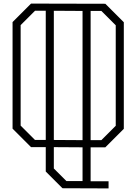

<svg xmlns="http://www.w3.org/2000/svg" viewBox="-20 -820 760 1070"><path d="M485 1V190H585V230L328 229L235 136V0H153L50 -103V-697L153 -800L567 -799L670 -696V-102L567 1ZM235 -40V-760H175L95 -680V-120L175 -40ZM440 -759 280 -760V-40L440 -39ZM545 -759H485V-39H545L625 -119V-679ZM440 1 280 0V119L350 189H440Z"/></svg>

Font: Kumar One Outline
Style: Regular
Weight: 400
Designer: Parimal Parmar
Foundry: Indian Type Foundry
Version: Version 1.000;PS 1.000;hotconv 1.0.88;makeotf.lib2.5.647800